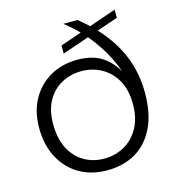

<svg xmlns="http://www.w3.org/2000/svg" viewBox="-111 -837 861 938"><g transform="rotate(-15 320.0 -367.5)"><path d="M554 -742V-701L258 -599V-640ZM318 -52Q373 -52 419 -77.5Q465 -103 493 -152.5Q521 -202 521 -273Q521 -346 493 -395Q465 -444 419 -469Q373 -494 319 -494Q264 -494 218.5 -469.5Q173 -445 146 -397.5Q119 -350 119 -279Q119 -205 145.5 -154.5Q172 -104 217 -78Q262 -52 318 -52ZM314 -553Q395 -553 446 -516Q497 -479 527 -411H521Q506 -466 476.5 -522.5Q447 -579 402.5 -634.5Q358 -690 294 -740H366Q442 -679 492 -612Q542 -545 567 -471Q592 -397 592 -312Q592 -205 556.5 -134Q521 -63 459.5 -28Q398 7 318 7Q237 7 176.5 -28.5Q116 -64 82 -128.5Q48 -193 48 -279Q48 -362 82.5 -423.5Q117 -485 177 -519Q237 -553 314 -553Z"/></g></svg>

Font: Parkinsans Light Light
Style: Regular
Weight: 300
Version: Version 1.000